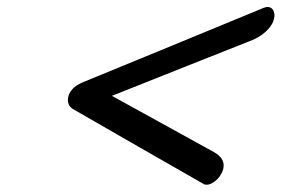

<svg xmlns="http://www.w3.org/2000/svg" viewBox="-20 -604 788 537"><path d="M548.8 -89.8Q458 -141.6 367.4 -193.6Q276.9 -245.6 186 -297.9Q169.9 -306.6 169.9 -324.7Q169.9 -338.9 180.2 -352.1Q190.4 -365.2 211.9 -374Q338.9 -425.8 464.6 -477.8Q590.3 -529.8 717.3 -582Q723.6 -584.5 728 -584.5Q737.3 -584.5 742.4 -577.9Q747.6 -571.3 747.6 -561Q747.6 -553.2 744.1 -544.2Q740.7 -535.2 733.4 -526.1Q726.1 -517.1 714.6 -508.3Q703.1 -499.5 686.5 -492.2Q587.4 -452.6 489.5 -414.1Q391.6 -375.5 293 -335.9Q364.7 -296.4 436 -257.1Q507.3 -217.8 579.1 -178.2Q593.3 -169.9 599.4 -160.6Q605.5 -151.4 605.5 -141.6Q605.5 -131.3 600.8 -121.6Q596.2 -111.8 589.1 -104.2Q582 -96.7 573.7 -92Q565.4 -87.4 558.1 -87.4Q551.8 -87.4 548.8 -89.8Z"/></svg>

Font: Damion
Style: Regular
Weight: 400
Foundry: vernon adams
Version: Version 1.000